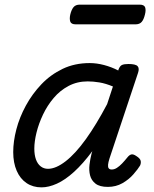

<svg xmlns="http://www.w3.org/2000/svg" viewBox="-20 -791 663 828"><path d="M159 17Q122 17 94.5 -1.5Q67 -20 52 -54.5Q37 -89 37 -135Q37 -181 50.5 -233Q64 -285 91.5 -335.5Q119 -386 158.5 -427.5Q198 -469 250 -494Q302 -519 367 -519Q397 -519 429 -510.5Q461 -502 490 -487L491 -491Q497 -507 506.5 -511Q516 -515 534 -515Q565 -515 573.5 -505.5Q582 -496 575 -476L452 -107Q447 -91 446 -80.5Q445 -70 449 -65Q453 -60 462 -60Q473 -60 484 -67Q495 -74 506.5 -86Q518 -98 530 -113Q538 -123 546.5 -125Q555 -127 568 -118Q584 -108 586.5 -98Q589 -88 584 -77Q575 -62 555.5 -39.5Q536 -17 508 -1Q480 15 445 15Q410 15 392 1Q374 -13 368.5 -34.5Q363 -56 366 -81Q369 -106 375 -129Q376 -131 376.5 -133.5Q377 -136 378 -139Q338 -85 299.5 -50Q261 -15 225.5 1Q190 17 159 17ZM128 -150Q128 -123 135 -103.5Q142 -84 155.5 -73.5Q169 -63 187 -63Q221 -63 263 -95.5Q305 -128 350 -190.5Q395 -253 442 -342L467 -418Q436 -431 409 -435.5Q382 -440 358 -440Q313 -440 276 -420.5Q239 -401 211.5 -368.5Q184 -336 165.5 -297Q147 -258 137.5 -219.5Q128 -181 128 -150ZM307 -686Q287 -686 283 -698Q279 -710 283 -728Q288 -749 297 -760Q306 -771 324 -771H582Q602 -771 606 -759Q610 -747 605 -728Q600 -707 591 -696.5Q582 -686 564 -686Z"/></svg>

Font: Playwrite DE LA
Style: Regular
Weight: 400
Designer: Veronika Burian, José Scaglione
Foundry: TypeTogether
Version: Version 1.002